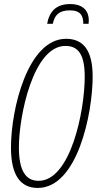

<svg xmlns="http://www.w3.org/2000/svg" viewBox="-20 -915 495 945"><path d="M212 -798H240C249 -843 273 -864 324 -864C377 -864 390 -837 390 -798H416C416 -802 417 -808 417 -816C417 -855 395 -895 325 -895C255 -895 223 -857 212 -798ZM166 10C361 10 436 -356 436 -538C436 -668 390 -724 305 -724C117 -724 34 -379 34 -189C34 -53 80 10 166 10ZM170 -25C107 -25 73 -74 73 -190C73 -343 143 -689 302 -689C367 -689 397 -644 397 -537C397 -368 327 -25 170 -25Z"/></svg>

Font: Noto Sans ExtraCondensed ExtraLight
Style: Italic
Weight: 200
Width: 2
Italic angle: -12°
Designer: Monotype Design Team
Foundry: Monotype Imaging Inc.
Version: Version 2.013